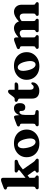

<svg xmlns="http://www.w3.org/2000/svg" viewBox="1486 -2275 802 3814"><g transform="rotate(-90 1887.0 -368.0)"><path d="M70.5 0Q34 0 34 -31Q34 -52 56 -63L69 -68Q77.5 -72 81.5 -80.5Q85.5 -89 85.5 -109.5V-596Q85.5 -613.5 80.8 -620.5Q76 -627.5 67 -630.5L50 -633.5Q29 -641.5 29 -661.5Q29 -683.5 60.5 -695.5L159 -732.5Q181 -741 195.5 -745Q210 -749 224 -749Q242 -749 252 -738Q262 -727 262 -710V-262L402 -374.5Q416 -385.5 415 -395.8Q414 -406 399 -413L385.5 -418Q367 -427.5 367 -447Q367 -478 403.5 -478H583.5Q620 -478 620 -447.5Q620 -434.5 611.5 -424.8Q603 -415 576.5 -408.5Q554.5 -403.5 535.2 -393.8Q516 -384 486 -360.5L428 -314.5L577.5 -101.5Q588 -87.5 595.5 -80.2Q603 -73 615 -66.5Q627.5 -58 635 -49.2Q642.5 -40.5 642.5 -29.5Q642.5 0 606.5 0H397Q364.5 0 364.5 -31Q364.5 -48.5 381 -57.5L393 -63Q406.5 -69.5 404.5 -78.5Q402.5 -87.5 390 -106L309 -221L262 -184V-109.5Q262 -88 265.8 -79.2Q269.5 -70.5 278 -66L291 -60.5Q308.5 -50.5 308.5 -32Q308.5 0 273 0Z M949 -491.5Q1030.5 -491.5 1091.5 -459.2Q1152.5 -427 1186.5 -370Q1220.5 -313 1220.5 -237.5Q1220.5 -166.5 1185.2 -109.8Q1150 -53 1087.5 -20Q1025 13 942.5 13Q861 13 800 -19.2Q739 -51.5 705 -108.8Q671 -166 671 -242Q671 -312.5 706.2 -369Q741.5 -425.5 804 -458.5Q866.5 -491.5 949 -491.5ZM986.5 -64Q1023.5 -71.5 1037.8 -121Q1052 -170.5 1033 -256.5Q1013.5 -344 979.5 -383.5Q945.5 -423 906.5 -415Q869.5 -407 855 -358.8Q840.5 -310.5 859.5 -222Q878.5 -135 912.8 -95.5Q947 -56 986.5 -64Z M1501 -448.5 1507.5 -382Q1526.5 -437.5 1562 -464.5Q1597.5 -491.5 1641.5 -491.5Q1690 -491.5 1717.5 -461.5Q1745 -431.5 1745 -374Q1745 -319 1722.8 -292.8Q1700.5 -266.5 1664.5 -266.5Q1628 -266.5 1609.2 -284.5Q1590.5 -302.5 1590.5 -334V-354Q1590 -382.5 1564.5 -382.5Q1543.5 -382.5 1527.5 -356.2Q1511.5 -330 1511.5 -274.5V-109.5Q1511.5 -91 1517.5 -81.8Q1523.5 -72.5 1539.5 -70L1578 -64Q1607 -59.5 1607 -31.5Q1607 0 1570 0H1322.5Q1285.5 0 1285.5 -31Q1285.5 -51.5 1307.5 -63L1320.5 -68Q1329 -72 1333 -80.5Q1337 -89 1337 -109.5V-336.5Q1337 -354 1332.2 -360.8Q1327.5 -367.5 1318.5 -371L1301.5 -374Q1281 -382 1281 -401.5Q1281 -423.5 1312 -435.5L1409 -472.5Q1455.5 -490.5 1470 -490.5Q1483 -490.5 1490.5 -481Q1498 -471.5 1501 -448.5Z M1810.5 -411.5 1794.5 -416.5Q1771 -427 1771 -447.5Q1771 -461.5 1780.5 -469.8Q1790 -478 1806 -478H1831.5Q1851.5 -478 1871.5 -505.5L1924 -574.5Q1951 -609 1977.5 -609Q2012 -609 2012 -571.5V-478H2122.5Q2156.5 -478 2156.5 -451Q2156.5 -431.5 2138.5 -418.2Q2120.5 -405 2079.5 -405H2012V-169Q2012 -100.5 2062.5 -100.5Q2084.5 -100.5 2096.5 -112.2Q2108.5 -124 2117.2 -135.5Q2126 -147 2138.5 -146.5Q2159 -146 2158.5 -118.5Q2158 -83.5 2136 -53.8Q2114 -24 2076.2 -6Q2038.5 12 1992 12Q1917 12 1876.2 -23.8Q1835.5 -59.5 1835.5 -133V-374.5Q1835.5 -392 1829.2 -399.2Q1823 -406.5 1810.5 -411.5Z M2486.5 -491.5Q2568 -491.5 2629 -459.2Q2690 -427 2724 -370Q2758 -313 2758 -237.5Q2758 -166.5 2722.8 -109.8Q2687.5 -53 2625 -20Q2562.5 13 2480 13Q2398.5 13 2337.5 -19.2Q2276.5 -51.5 2242.5 -108.8Q2208.5 -166 2208.5 -242Q2208.5 -312.5 2243.8 -369Q2279 -425.5 2341.5 -458.5Q2404 -491.5 2486.5 -491.5ZM2524 -64Q2561 -71.5 2575.2 -121Q2589.5 -170.5 2570.5 -256.5Q2551 -344 2517 -383.5Q2483 -423 2444 -415Q2407 -407 2392.5 -358.8Q2378 -310.5 2397 -222Q2416 -135 2450.2 -95.5Q2484.5 -56 2524 -64Z M3050.5 -451V-400.5Q3106.5 -450 3150 -470.8Q3193.5 -491.5 3232 -491.5Q3282.5 -491.5 3318 -465Q3353.5 -438.5 3367.5 -393Q3427 -447 3472.2 -469.2Q3517.5 -491.5 3557 -491.5Q3621.5 -491.5 3661 -448.8Q3700.5 -406 3700.5 -336V-110Q3700.5 -89 3704.8 -80.5Q3709 -72 3717.5 -68L3729.5 -63Q3751.5 -51 3751.5 -31Q3751.5 0 3714.5 0H3513.5Q3478 0 3478 -32Q3478 -50.5 3496 -60.5L3509 -66Q3517.5 -70.5 3521.2 -79.2Q3525 -88 3525 -110V-302Q3525 -339 3508 -358Q3491 -377 3461 -377Q3441.5 -377 3420.8 -368.5Q3400 -360 3379 -341L3375.5 -338.5V-336V-110Q3375.5 -88 3379.5 -79.2Q3383.5 -70.5 3392 -66L3404.5 -60.5Q3422 -50.5 3422 -32Q3422 0 3387 0H3188.5Q3153.5 0 3153.5 -32Q3153.5 -50.5 3171 -60.5L3184 -66Q3192.5 -70.5 3196.2 -79.2Q3200 -88 3200 -110V-302Q3200 -339 3183 -358Q3166 -377 3136 -377Q3116.5 -377 3096 -368.8Q3075.5 -360.5 3054 -342L3050.5 -338.5V-109.5Q3050.5 -88 3054 -79.2Q3057.5 -70.5 3066.5 -66L3079 -60.5Q3096.5 -50.5 3096.5 -32Q3096.5 0 3061.5 0H2860Q2823 0 2823 -31Q2823 -52 2845 -63L2858 -68Q2866.5 -72 2870.5 -80.5Q2874.5 -89 2874.5 -109.5V-337Q2874.5 -354.5 2869.8 -361.5Q2865 -368.5 2856 -371.5L2839 -374.5Q2818.5 -383 2818.5 -402.5Q2818.5 -424.5 2849.5 -436.5L2947.5 -473.5Q2969.5 -482 2983.8 -486.2Q2998 -490.5 3012.5 -490.5Q3030.5 -490.5 3040.5 -479.2Q3050.5 -468 3050.5 -451Z"/></g></svg>

Font: Fraunces 9pt S050
Style: Bold
Weight: 700
Version: Version 1.000; ttfautohint (v1.8.3)